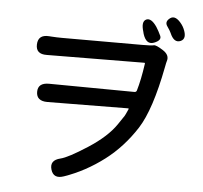

<svg xmlns="http://www.w3.org/2000/svg" viewBox="-60 -921 1121 1058"><g transform="rotate(5 500.0 -392.5)"><path d="M332 67Q275 87 260 36Q245 -15 304 -29Q346 -39 450.5 -106.5Q555 -174 603 -245Q620 -269 636 -294Q639 -298 654 -332Q656 -337 651 -337L205 -333Q144 -333 144 -384Q144 -434 205 -434L678 -430Q688 -430 691 -439Q709 -499 722 -590Q723 -595 718 -595L179 -591Q118 -590 120 -644Q122 -699 182 -695L197 -694Q226 -692 255 -692H699Q750 -692 762 -695.5Q774 -699 813 -674Q853 -649 841 -614Q839 -609 834 -582Q788 -342 720 -236Q649 -126 552 -52Q448 27 332 67ZM762 -710Q720 -694 701 -753L698 -765Q681 -820 708 -833Q735 -845 767 -798Q781 -776 792.5 -751Q804 -726 762 -710ZM907 -732Q871 -717 848 -772Q844 -782 827 -806.5Q810 -831 839 -852Q868 -872 904 -824Q912 -813 917 -802Q942 -747 907 -732Z"/></g></svg>

Font: Resource Han Rounded KR Medium
Style: Regular
Weight: 500
Designer: Cyano Hao (round all glyphs); Ryoko NISHIZUKA 西塚涼子 (kana, bopomofo & ideographs); Paul D. Hunt (Latin, Greek & Cyrillic)
Foundry: Cyano Hao
Version: 0.990